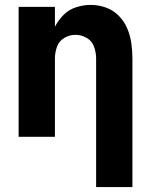

<svg xmlns="http://www.w3.org/2000/svg" viewBox="-20 -558 616 783"><path d="M372 205H520V-320Q520 -351 515.5 -382.5Q511 -414 498.5 -443Q486 -472 463.5 -494.5Q441 -517 411 -527.5Q381 -538 350 -538Q320 -538 290.5 -528.5Q261 -519 239.5 -497.5Q218 -476 204 -449V-530H56V0H204V-320Q204 -344 212.5 -367.5Q221 -391 242.5 -403.5Q264 -416 288 -416Q312 -416 333.5 -403.5Q355 -391 363.5 -367.5Q372 -344 372 -320Z"/></svg>

Font: Iosevka Sparkle Heavy
Style: Regular
Weight: 900
Designer: Belleve Invis
Foundry: Belleve Invis
Version: Version 4.5.0; ttfautohint (v1.8.3)